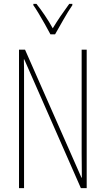

<svg xmlns="http://www.w3.org/2000/svg" viewBox="-20 -970 544 990"><path d="M427 0H397L105 -664H103Q104 -644 104 -617Q104 -590 104 -548V0H78V-714H109L400 -54H402Q402 -88 401.5 -123.5Q401 -159 401 -181V-714H427ZM240 -793Q227 -818 210.5 -847Q194 -876 178.5 -902Q163 -928 152 -943V-950H168Q188 -925 211 -891Q234 -857 252 -824Q272 -857 292 -886.5Q312 -916 337 -950H353V-943Q331 -911 307.5 -869.5Q284 -828 264 -793Z"/></svg>

Font: Noto Sans Lao Looped ExtraCondensed Thin
Style: Regular
Weight: 100
Width: 2
Designer: Mark Frömberg, Ben Mitchell
Foundry: The Fontpad Ltd
Version: Version 1.002; ttfautohint (v1.8.4.7-5d5b)